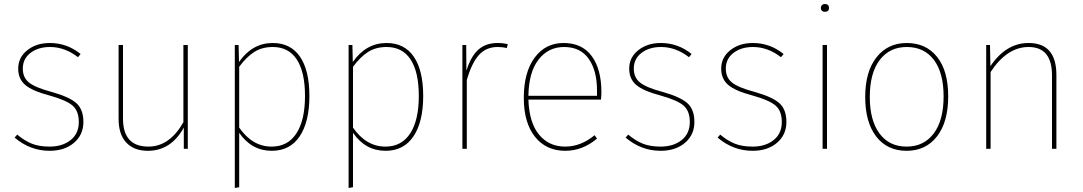

<svg xmlns="http://www.w3.org/2000/svg" viewBox="-20 -744 5414 960"><path d="M229 -529Q315 -529 383 -474L370 -458Q304 -509 230 -509Q171 -509 132.5 -479.5Q94 -450 94 -401Q94 -356 125.5 -331Q157 -306 236 -285Q326 -260 361.5 -228.5Q397 -197 397 -134Q397 -70 350 -30Q303 10 228 10Q131 10 53 -56L66 -71Q103 -40 139.5 -25.5Q176 -11 228 -11Q292 -11 333 -43.5Q374 -76 374 -134Q374 -189 343 -216Q312 -243 226 -267Q142 -289 106.5 -319Q71 -349 71 -401Q71 -457 116.5 -493Q162 -529 229 -529Z M919 0H899V-106Q835 10 719 10Q650 10 611.5 -31Q573 -72 573 -149V-519H595V-151Q595 -11 722 -11Q828 -11 897 -133V-519H919Z M1338 -11Q1419 -11 1462 -77Q1505 -143 1505 -264Q1505 -384 1464 -446.5Q1423 -509 1344 -509Q1290 -509 1251 -484Q1212 -459 1176 -410V-106Q1242 -11 1338 -11ZM1344 -529Q1433 -529 1480 -460.5Q1527 -392 1527 -264Q1527 -135 1478.5 -62.5Q1430 10 1339 10Q1238 10 1176 -80V192L1154 196V-519H1173L1175 -434Q1241 -529 1344 -529Z M1907 -11Q1988 -11 2031 -77Q2074 -143 2074 -264Q2074 -384 2033 -446.5Q1992 -509 1913 -509Q1859 -509 1820 -484Q1781 -459 1745 -410V-106Q1811 -11 1907 -11ZM1913 -529Q2002 -529 2049 -460.5Q2096 -392 2096 -264Q2096 -135 2047.5 -62.5Q1999 10 1908 10Q1807 10 1745 -80V192L1723 196V-519H1742L1744 -434Q1810 -529 1913 -529Z M2468 -529Q2495 -529 2519 -523L2514 -504Q2492 -509 2468 -509Q2411 -509 2375 -469.5Q2339 -430 2314 -344V0H2292V-519H2311L2312 -390Q2334 -462 2371.5 -495.5Q2409 -529 2468 -529Z M2965 -265V-292Q2965 -391 2923.5 -450Q2882 -509 2800 -509Q2722 -509 2673 -446.5Q2624 -384 2622 -265ZM2987 -284Q2987 -268 2985 -246H2622Q2626 -130 2675.5 -70.5Q2725 -11 2806 -11Q2884 -11 2953 -68L2965 -51Q2893 10 2806 10Q2711 10 2655 -60Q2599 -130 2599 -255Q2599 -382 2653 -455.5Q2707 -529 2798 -529Q2891 -529 2939 -463Q2987 -397 2987 -284Z M3284 -529Q3370 -529 3438 -474L3425 -458Q3359 -509 3285 -509Q3226 -509 3187.5 -479.5Q3149 -450 3149 -401Q3149 -356 3180.5 -331Q3212 -306 3291 -285Q3381 -260 3416.5 -228.5Q3452 -197 3452 -134Q3452 -70 3405 -30Q3358 10 3283 10Q3186 10 3108 -56L3121 -71Q3158 -40 3194.5 -25.5Q3231 -11 3283 -11Q3347 -11 3388 -43.5Q3429 -76 3429 -134Q3429 -189 3398 -216Q3367 -243 3281 -267Q3197 -289 3161.5 -319Q3126 -349 3126 -401Q3126 -457 3171.5 -493Q3217 -529 3284 -529Z M3744 -529Q3830 -529 3898 -474L3885 -458Q3819 -509 3745 -509Q3686 -509 3647.5 -479.5Q3609 -450 3609 -401Q3609 -356 3640.5 -331Q3672 -306 3751 -285Q3841 -260 3876.5 -228.5Q3912 -197 3912 -134Q3912 -70 3865 -30Q3818 10 3743 10Q3646 10 3568 -56L3581 -71Q3618 -40 3654.5 -25.5Q3691 -11 3743 -11Q3807 -11 3848 -43.5Q3889 -76 3889 -134Q3889 -189 3858 -216Q3827 -243 3741 -267Q3657 -289 3621.5 -319Q3586 -349 3586 -401Q3586 -457 3631.5 -493Q3677 -529 3744 -529Z M4115 0H4093V-519H4115ZM4104 -724Q4125 -724 4125 -704Q4125 -685 4104 -685Q4095 -685 4089.5 -690.5Q4084 -696 4084 -704Q4084 -712 4089.5 -718Q4095 -724 4104 -724Z M4514 -509Q4428 -509 4378.5 -444Q4329 -379 4329 -259Q4329 -142 4377.5 -76.5Q4426 -11 4513 -11Q4599 -11 4648.5 -76.5Q4698 -142 4698 -262Q4698 -380 4649.5 -444.5Q4601 -509 4514 -509ZM4514 -529Q4610 -529 4665.5 -459.5Q4721 -390 4721 -262Q4721 -134 4665 -62Q4609 10 4513 10Q4416 10 4361 -61.5Q4306 -133 4306 -259Q4306 -386 4362.5 -457.5Q4419 -529 4514 -529Z M5123 -529Q5262 -529 5262 -369V0H5240V-367Q5240 -509 5123 -509Q5015 -509 4933 -384V0H4911V-519H4930L4932 -413Q5010 -529 5123 -529Z"/></svg>

Font: FiraSans
Style: Regular
Weight: 150
Designer: Carrois Corporate & Edenspiekermann AG
Foundry: Carrois Corporate GbR & Edenspiekermann AG
Version: Version 3.106;PS 003.106;hotconv 1.0.70;makeotf.lib2.5.58329